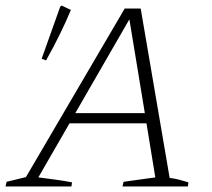

<svg xmlns="http://www.w3.org/2000/svg" viewBox="-26 -676 770 696"><path d="M589 -31Q607 -29 624 -24.5Q641 -20 657 -15L655 0H418L422 -17L537 -33L505 -229H226L113 -33Q143 -29 173.5 -25Q204 -21 235 -15L233 0H-6L-2 -17L68 -34L426 -645H484ZM247 -266H499L443 -606ZM141 -457 125 -463 192 -651 197 -656 231 -640Q214 -599 191.5 -553Q169 -507 141 -457Z"/></svg>

Font: Piazzolla SC ExtraLight
Style: Italic
Weight: 200
Italic angle: -11.3°
Designer: Juan Pablo del Peral
Foundry: Huerta Tipografica
Version: Version 1.330